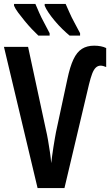

<svg xmlns="http://www.w3.org/2000/svg" viewBox="-20 -951 562 971"><path d="M489 -619Q475 -619 464.5 -609Q454 -599 446 -578Q438 -557 430 -524L306 0H170L0 -714H122L212 -296Q218 -271 223 -241.5Q228 -212 232.5 -182Q237 -152 239 -126Q241 -143 244 -165Q247 -187 250.5 -209.5Q254 -232 257.5 -251.5Q261 -271 263 -282L321 -552Q334 -614 351.5 -651Q369 -688 394.5 -704Q420 -720 456 -720Q474 -720 489.5 -717Q505 -714 517 -708V-612Q510 -615 502.5 -617Q495 -619 489 -619ZM312 -931Q319 -916 330 -890.5Q341 -865 356 -837.5Q371 -810 385 -783V-771H332Q315 -785 295 -804.5Q275 -824 257 -845.5Q239 -867 225.5 -887Q212 -907 206 -922V-931ZM159 -931Q168 -910 178.5 -886Q189 -862 203 -836.5Q217 -811 231 -783V-771H174Q159 -785 141 -804Q123 -823 105 -845Q87 -867 72 -887Q57 -907 51 -922V-931Z"/></svg>

Font: Noto Sans Display ExtraCondensed SemiBold
Style: Regular
Weight: 600
Width: 2
Designer: Monotype Design Team
Foundry: Monotype Imaging Inc.
Version: Version 2.003